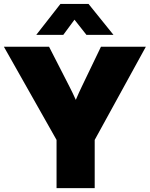

<svg xmlns="http://www.w3.org/2000/svg" viewBox="-20 -968 770 988"><path d="M271 0V-248L0 -727.5H232.4L336.9 -523.4Q345.7 -506.3 354 -489Q362.3 -471.7 370.1 -454.1Q377.4 -471.7 385.3 -489Q393.1 -506.3 401.4 -523.4L499.5 -727.5H730.5L467.3 -248V0ZM305.7 -788.6H167V-789.1L291 -947.8H435.5L563.5 -789.1V-788.6H424.8L363.3 -866.7Z"/></svg>

Font: Inter Display Black
Style: Regular
Weight: 900
Designer: Rasmus Andersson
Foundry: rsms
Version: Version 4.000;git-a52131595